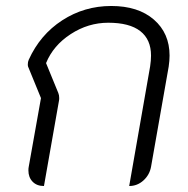

<svg xmlns="http://www.w3.org/2000/svg" viewBox="-20 -613 627 642"><path d="M75 -43Q75 -51 76 -55L117 -285L74 -390Q73 -392 73 -398Q73 -406 76 -413Q114 -497 188 -545Q262 -593 352 -593Q442 -593 494.5 -547.5Q547 -502 547 -427Q547 -410 544 -390L485 -55Q480 -28 459.5 -9.5Q439 9 412 9L482 -391Q485 -411 485 -427Q485 -481 449 -509Q413 -537 342 -537Q275 -537 216.5 -499Q158 -461 134 -402L175 -302Q178 -295 178 -285Q178 -279 177 -275L127 9Q103 9 89 -5.5Q75 -20 75 -43Z"/></svg>

Font: K2D ExtraLight
Style: Italic
Weight: 275
Italic angle: -10°
Designer: Katatrad Aksorn Co.,Ltd.
Foundry: Cadson Demak Co.,Ltd.
Version: Version 1.000; ttfautohint (v1.6)